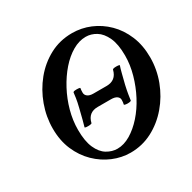

<svg xmlns="http://www.w3.org/2000/svg" viewBox="-154 -829 994 995"><g transform="rotate(-30 343.5 -331.5)"><path d="M353 13Q300 13 248.5 -8.5Q197 -30 155.5 -70.5Q114 -111 89.5 -168Q65 -225 65 -297Q65 -367 89.5 -434.5Q114 -502 158.5 -556.5Q203 -611 264 -643.5Q325 -676 398 -676Q454 -676 505.5 -654.5Q557 -633 598 -592.5Q639 -552 663 -494.5Q687 -437 687 -365Q687 -293 661.5 -225.5Q636 -158 590 -104Q544 -50 483.5 -18.5Q423 13 353 13ZM304 -39Q343 -39 382.5 -62.5Q422 -86 457.5 -126Q493 -166 520 -217.5Q547 -269 563 -326Q579 -383 579 -438Q579 -506 560 -547Q541 -588 511.5 -606Q482 -624 450 -624Q410 -624 370.5 -601Q331 -578 296 -538Q261 -498 233.5 -446.5Q206 -395 190.5 -338.5Q175 -282 175 -226Q175 -158 193.5 -116.5Q212 -75 242 -57Q272 -39 304 -39ZM211 -221Q219 -247 237 -321Q245 -353 248 -374Q251 -395 252 -405Q253 -410 263.5 -411Q274 -412 284.5 -411Q295 -410 294 -407Q292 -397 292 -381Q292 -367 304 -358Q316 -349 338 -349H417Q474 -349 488 -405Q489 -410 500 -411Q511 -412 521 -411Q531 -410 530 -407Q525 -393 518.5 -367.5Q512 -342 503 -306Q496 -275 493 -255.5Q490 -236 488 -222Q488 -218 477.5 -216.5Q467 -215 456.5 -216.5Q446 -218 446 -221Q449 -233 449 -248Q449 -261 437 -269.5Q425 -278 402 -278H323Q266 -278 253 -222Q252 -218 241 -217Q230 -216 220 -217Q210 -218 211 -221Z"/></g></svg>

Font: Junicode
Style: Bold Italic
Weight: 700
Italic angle: -11°
Designer: Peter S. Baker
Version: Version 2.100; ttfautohint (v1.8.4)